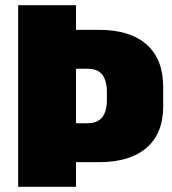

<svg xmlns="http://www.w3.org/2000/svg" viewBox="-20 -720 663 740"><path d="M50 -700H273V-605H361Q481 -605 545 -548.5Q609 -492 609 -385V-310Q609 -206 545 -150.5Q481 -95 361 -95H264V-245H318Q355 -245 373.5 -267.5Q392 -290 392 -336V-363Q392 -410 374 -432.5Q356 -455 318 -455H223L273 -502V0H50Z"/></svg>

Font: Pathway Extreme Condensed Black
Style: Regular
Weight: 900
Width: 3
Version: Version 1.001;gftools[0.9.26]